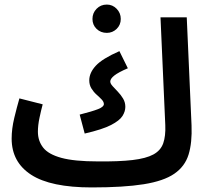

<svg xmlns="http://www.w3.org/2000/svg" viewBox="-20 -800 915 841"><path d="M382 21Q202 21 116.5 -34.5Q31 -90 31 -193Q31 -236 42.5 -283.5Q54 -331 65 -369L167 -343Q160 -317 153 -284Q146 -251 146 -223Q146 -183 169 -153.5Q192 -124 249 -108.5Q306 -93 408 -93Q501 -92 560.5 -99Q620 -106 652 -123.5Q684 -141 695 -172.5Q706 -204 704 -252L683 -724H798L819 -251Q822 -175 806 -123Q790 -71 743.5 -39Q697 -7 609.5 7Q522 21 382 21ZM351 -215 329 -298Q384 -312 409.5 -322Q435 -332 435 -344Q435 -354 425.5 -364Q416 -374 403 -385.5Q390 -397 380.5 -412.5Q371 -428 371 -448Q371 -481 399.5 -512Q428 -543 503 -576L540 -501Q498 -483 480.5 -469Q463 -455 463 -443Q463 -434 473 -423Q483 -412 496 -398.5Q509 -385 519 -368.5Q529 -352 529 -332Q529 -312 516.5 -292Q504 -272 466.5 -252.5Q429 -233 351 -215ZM448 -656Q421 -656 403 -673.5Q385 -691 385 -717Q385 -743 403 -761.5Q421 -780 448 -780Q473 -780 491 -761.5Q509 -743 509 -717Q509 -691 491 -673.5Q473 -656 448 -656Z"/></svg>

Font: Noto Sans Arabic UI SmCn SmBd
Style: Regular
Weight: 600
Width: 4
Designer: Monotype Design Team, Nadine Chahine and Nizar Qandah
Foundry: Monotype Imaging Inc.
Version: Version 2.010; ttfautohint (v1.8.4.7-5d5b)